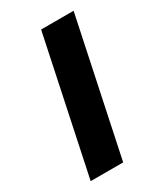

<svg xmlns="http://www.w3.org/2000/svg" viewBox="-138 -571 538 630"><g transform="rotate(-30 131.5 -256.0)"><path d="M16.1 0 124 -512.2H247.1L139.2 0Z"/></g></svg>

Font: Clear Sans
Style: Bold Italic
Weight: 700
Italic angle: -12°
Foundry: Intel Corporation
Version: Version 1.00